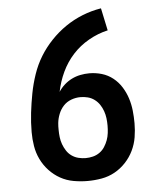

<svg xmlns="http://www.w3.org/2000/svg" viewBox="-53 -789 707 844"><g transform="rotate(-5 300.0 -367.5)"><path d="M300 8Q269 8 238 2.5Q207 -3 180 -18Q153 -33 131.5 -56Q110 -79 96.5 -107Q83 -135 78 -165.5Q73 -196 73 -227Q73 -270 78 -312.5Q83 -355 91 -397Q99 -439 113 -480Q127 -521 149 -557Q171 -593 201 -624.5Q231 -656 266 -680Q301 -704 341 -720Q381 -736 424 -743L445 -644Q401 -634 360.5 -611Q320 -588 289.5 -554.5Q259 -521 239.5 -479.5Q220 -438 211 -393Q222 -410 237 -423.5Q252 -437 270 -446Q288 -455 308 -459Q328 -463 348 -463Q376 -463 403 -455Q430 -447 452 -429.5Q474 -412 489 -388Q504 -364 512.5 -337.5Q521 -311 524 -283Q527 -255 527 -227Q527 -196 522 -165.5Q517 -135 503.5 -107Q490 -79 468.5 -56Q447 -33 420 -18Q393 -3 362 2.5Q331 8 300 8ZM300 -93Q316 -93 332 -97Q348 -101 361.5 -110.5Q375 -120 384 -134Q393 -148 398.5 -163Q404 -178 406 -194.5Q408 -211 408 -227Q408 -244 406 -260Q404 -276 398.5 -291.5Q393 -307 384 -320.5Q375 -334 361.5 -344Q348 -354 332 -358Q316 -362 300 -362Q279 -362 259 -354.5Q239 -347 225 -332Q211 -317 203 -297Q195 -277 193 -257Q192 -249 192 -242Q192 -235 192 -227Q192 -211 194 -194.5Q196 -178 201.5 -163Q207 -148 216 -134Q225 -120 238.5 -110.5Q252 -101 268 -97Q284 -93 300 -93Z"/></g></svg>

Font: R Plex Mono
Style: Bold
Weight: 700
Monospace: yes
Designer: Belleve Invis
Foundry: Belleve Invis
Version: Version 31.8.0